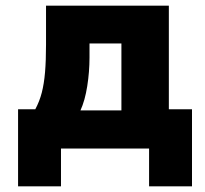

<svg xmlns="http://www.w3.org/2000/svg" viewBox="-20 -526 725 680"><path d="M44 134V-139H105Q120 -167 128 -198Q136 -229 139.5 -270Q143 -311 143 -368V-506H578V-139H660V134H508V0H196V134ZM265 -135H410V-372H297V-322Q297 -272 289 -221Q281 -170 265 -135Z"/></svg>

Font: Nunito Sans 7pt SemiCondensed Black
Style: Regular
Weight: 900
Width: 4
Designer: Vernon Adams
Foundry: Vernon Adams
Version: Version 3.101;gftools[0.9.27]